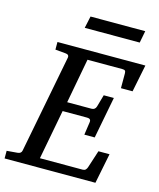

<svg xmlns="http://www.w3.org/2000/svg" viewBox="-139 -934 843 1021"><g transform="rotate(15 282.5 -423.5)"><path d="M-15.1 0V-42L43 -46.9Q64 -48.3 66.9 -65.9L170.9 -604Q174.3 -622.6 151.9 -624L96.2 -628.9V-670.9H580.1L549.8 -521H485.8V-602.1Q485.8 -612.8 481.9 -616.9Q478 -621.1 466.8 -621.1H274.9L229 -375H362.8Q382.3 -375 388.2 -394L407.2 -460.9H462.9L418.9 -231.9H361.8L372.1 -303.2Q375 -323.2 353 -323.2H217.8L166 -49.8H400.9Q411.6 -49.8 417.2 -55.4Q422.9 -61 425.8 -69.8L457 -166H518.1L484.9 0ZM532.2 -847.2 519.5 -781.2H216.8L231 -847.2Z"/></g></svg>

Font: Charis
Style: Italic
Weight: 400
Italic angle: -11°
Designer: Walt Agee, Miriam Martin, Annie Olsen, Victor Gaultney, Lorna Priest, Alan Ward, Bob Hallissy, Martin Hosken, Sharon Cor
Foundry: SIL Global
Version: Version 7.000